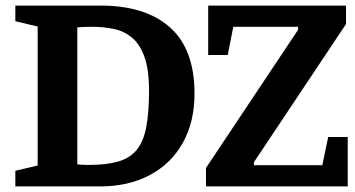

<svg xmlns="http://www.w3.org/2000/svg" viewBox="-20 -668 1272 688"><path d="M35 0V-56L115 -75V-573L35 -592V-648H340Q501 -648 589 -570Q677 -492 677 -332Q677 -232 635.5 -157Q594 -82 517.5 -41Q441 0 338 0ZM297 -77Q361 -77 403 -89Q445 -101 469.5 -130.5Q494 -160 504 -212Q514 -264 514 -343Q514 -419 497.5 -464.5Q481 -510 452.5 -533.5Q424 -557 387 -564.5Q350 -572 309 -572Q295 -572 281.5 -571.5Q268 -571 257 -570V-79Q264 -78 275.5 -77.5Q287 -77 297 -77ZM718 0V-66L1048 -561V-572H816L796 -471H726V-648H1220V-582L890 -87V-76H1135L1156 -177H1226V0Z"/></svg>

Font: Faustina Light
Style: Bold
Weight: 700
Version: Version 1.200